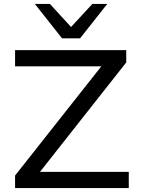

<svg xmlns="http://www.w3.org/2000/svg" viewBox="-20 -961 720 981"><path d="M57 0V-64L530 -663L541 -622H57V-705H625V-642L152 -42L141 -83H638V0ZM297 -765 158 -941H235L343 -823L452 -941H528L389 -765Z"/></svg>

Font: Nunito Sans 7pt SemiExpanded
Style: Regular
Weight: 400
Width: 6
Designer: Vernon Adams
Foundry: Vernon Adams
Version: Version 3.101;gftools[0.9.27]